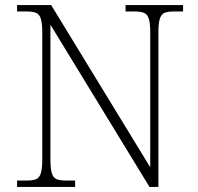

<svg xmlns="http://www.w3.org/2000/svg" viewBox="-20 -734 778 754"><path d="M47 0V-25H84Q109 -25 122 -30.5Q135 -36 140.5 -54Q146 -72 146 -109V-606Q146 -642 140.5 -660Q135 -678 121.5 -683.5Q108 -689 84 -689H47V-714H181L570 -77V-606Q570 -642 564.5 -660Q559 -678 545.5 -683.5Q532 -689 508 -689H473V-714H699V-689H664Q639 -689 626 -683.5Q613 -678 607.5 -660Q602 -642 602 -605V0H567L178 -637V-109Q178 -72 183.5 -54Q189 -36 202 -30.5Q215 -25 240 -25H275V0Z"/></svg>

Font: Noto Serif Tamil ExtraLight
Style: Italic
Weight: 200
Italic angle: -12°
Designer: Indian Type Foundry, Tom Grace, and the Monotype Design Team
Foundry: Monotype Imaging Inc.
Version: Version 2.003; ttfautohint (v1.8.4.7-5d5b)